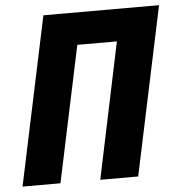

<svg xmlns="http://www.w3.org/2000/svg" viewBox="-52 -763 756 812"><g transform="rotate(-5 326.5 -357.0)"><path d="M11 0H172L294 -577H462L341 0H502L653 -714H162Z"/></g></svg>

Font: Noto Sans SemiCondensed ExtraBold
Style: Italic
Weight: 800
Width: 4
Italic angle: -12°
Designer: Monotype Design Team
Foundry: Monotype Imaging Inc.
Version: Version 2.013